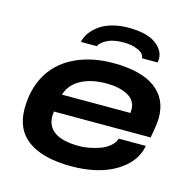

<svg xmlns="http://www.w3.org/2000/svg" viewBox="-108 -837 959 957"><g transform="rotate(15 372.0 -358.5)"><path d="M439.9 -729Q532.7 -729 579.3 -696.3Q626 -663.6 626 -617.2Q626 -610.8 624 -599.1H543Q543 -623 510 -637.5Q477.1 -651.9 436 -651.9Q382.8 -651.9 350.6 -635.3Q318.4 -618.7 310.1 -599.1H228Q232.4 -622.6 247.8 -644.8Q263.2 -667 288.3 -686.3Q313.5 -705.6 353 -717.3Q392.6 -729 439.9 -729ZM339.8 12.2Q197.3 12.2 120.1 -42Q43 -96.2 43 -205.1Q43 -279.3 66.9 -340.8Q105 -437.5 196.3 -488.3Q287.6 -539.1 412.1 -539.1Q554.7 -539.1 627.9 -486.1Q701.2 -433.1 701.2 -334Q701.2 -301.8 687 -229H188Q186 -213.4 186 -207Q186 -95.2 353 -95.2Q377 -95.2 404.1 -100.1Q431.2 -105 458.7 -114.7Q486.3 -124.5 507.3 -142.1Q528.3 -159.7 535.2 -182.1H674.8Q660.2 -96.7 570.3 -42.2Q480.5 12.2 339.8 12.2ZM205.1 -320.8H558.1Q559.1 -326.7 559.1 -337.9Q559.1 -384.8 516.4 -408.4Q473.6 -432.1 404.8 -432.1Q326.7 -432.1 273.7 -403.1Q220.7 -374 205.1 -320.8Z"/></g></svg>

Font: Archivo Expanded SemiBold
Style: Italic
Weight: 600
Width: 7
Italic angle: -10°
Designer: Hector Gatti
Foundry: Omnibus-Type
Version: Version 2.001